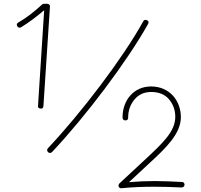

<svg xmlns="http://www.w3.org/2000/svg" viewBox="-20 -809 1051 1006"><path d="M191.9 -240.2C201.7 -238.8 207 -243.2 207.5 -252.9L241.7 -773.9C243.2 -782.2 235.8 -789.1 227.5 -789.1H210.4C206.1 -789.1 203.1 -788.1 200.7 -785.6C163.6 -751 120.1 -716.3 75.7 -690.9C67.4 -686.5 65.9 -679.7 70.8 -670.9C74.7 -664.6 84 -661.6 90.3 -666C132.8 -691.9 173.8 -723.6 211.4 -755.4L179.2 -254.9C178.2 -245.6 182.6 -240.7 191.9 -240.2ZM231.9 -11.7C237.3 -6.3 246.6 -5.9 252.4 -12.2C428.2 -198.2 647 -488.3 755.9 -683.6C760.7 -692.4 758.8 -698.7 750 -703.1C741.7 -707 734.9 -705.1 730.5 -697.3C624.5 -504.9 404.8 -216.3 231 -32.2C225.1 -25.9 226.1 -17.1 231.9 -11.7ZM898.4 -196.8C898.4 -121.1 834 -60.5 745.6 22L606 151.9C596.2 161.6 601.6 178.7 616.7 177.2C673.8 171.4 730 169.4 788.6 169.4C835 169.4 882.3 170.9 931.6 173.3C939.5 173.3 946.8 167.5 946.8 159.2C946.8 149.4 941.9 144.5 932.6 144.5C885.3 142.1 836.9 139.6 790.5 139.6C746.1 139.6 701.2 141.6 655.8 145.5L764.6 44.4C849.1 -33.2 927.7 -108.9 927.7 -194.8C927.7 -281.2 868.7 -356 771.5 -356C680.7 -356 622.1 -283.7 622.1 -194.3C622.1 -183.6 627 -178.2 637.2 -178.2C646.5 -178.2 651.4 -183.1 651.4 -192.4C651.4 -229.5 662.6 -261.2 684.6 -287.6C706.5 -314 735.8 -327.1 772.5 -327.1C812 -327.1 843.3 -314.5 865.2 -289.1C887.2 -263.2 898.4 -232.4 898.4 -196.8Z"/></svg>

Font: Mikhak ExtraLight
Style: Regular
Weight: 200
Designer: Amin Abedi
Version: Version 3.2